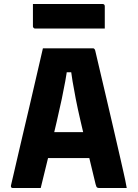

<svg xmlns="http://www.w3.org/2000/svg" viewBox="-20 -942 690 962"><path d="M149 -280H351Q368 -280 384.5 -280Q401 -280 417 -280L454 -289L470 -219L485 -150H158Q155 -150 152.5 -151.5Q150 -153 148.5 -155.5Q147 -158 147 -161ZM184 0Q149 0 113.5 0Q78 0 43 0Q41 0 39 -1Q37 -2 35.5 -5Q34 -8 35 -13Q40 -34 49.5 -75Q59 -116 71.5 -170Q84 -224 98.5 -285.5Q113 -347 127.5 -408.5Q142 -470 155 -527Q168 -584 178.5 -628.5Q189 -673 195 -700Q258 -700 325 -700Q392 -700 445 -700Q449 -700 451 -698.5Q453 -697 454.5 -695Q456 -693 457 -689Q469 -636 483.5 -576Q498 -516 513.5 -448.5Q529 -381 546.5 -307Q564 -233 582 -153Q590 -116 599 -78Q608 -40 615 0Q584 0 547 0Q510 0 478 0Q472 0 468.5 -1.5Q465 -3 463 -7Q461 -11 459 -19Q435 -117 416.5 -195.5Q398 -274 383.5 -336Q369 -398 359.5 -447Q350 -496 343.5 -535Q337 -574 333 -606L377 -580H275L318 -606Q314 -574 307 -535Q300 -496 289.5 -446Q279 -396 264 -332Q249 -268 229.5 -186Q210 -104 184 0ZM145 -922H494Q499 -922 502 -919Q505 -916 505 -911Q505 -882 505 -855Q505 -828 505 -799H156Q153 -799 150.5 -800.5Q148 -802 146.5 -804.5Q145 -807 145 -810Q145 -839 145 -866Q145 -893 145 -922Z"/></svg>

Font: Recursive ExtraBold
Style: Regular
Weight: 800
Version: Version 1.085